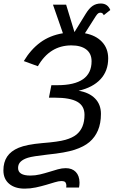

<svg xmlns="http://www.w3.org/2000/svg" viewBox="-49 -885 669 1112"><path d="M440.4 -220.2Q440.4 -272 398.4 -295.7Q356.4 -319.3 269 -319.3H234.4L248.5 -391.6H283.2Q481.4 -391.6 481.4 -530.3Q481.4 -574.7 450.7 -598.4Q419.9 -622.1 364.3 -622.1Q239.3 -622.1 170.4 -501.5L88.9 -531.2Q128.9 -598.1 184.1 -638.9Q239.3 -679.7 315.4 -692.4L257.8 -857.9H334L382.3 -699.2L447.3 -804.7Q467.3 -837.4 487.8 -851.1Q508.3 -864.7 534.7 -864.7Q574.2 -864.7 589.8 -827.1L551.8 -796.9Q546.4 -811.5 532.7 -811.5Q525.9 -811.5 520 -807.9Q514.2 -804.2 504.9 -790L442.9 -692.4Q505.9 -680.7 541.7 -642.6Q577.6 -604.5 577.6 -546.9Q577.6 -474.1 533.2 -426.3Q488.8 -378.4 406.2 -359.4Q466.8 -349.6 501.2 -314.9Q535.6 -280.3 535.6 -225.6Q535.6 -170.4 518.3 -129.9Q501 -89.4 469 -62.3Q437 -35.2 383.1 -17.6Q329.1 0 226.1 10.3Q140.1 20 112.8 28.6Q85.4 37.1 70.6 51.3Q55.7 65.4 55.7 87.9Q55.7 131.8 127 131.8Q155.3 131.8 182.6 125.2Q210 118.7 235.8 110.6Q261.7 102.5 285.6 95.7Q309.6 88.9 331.5 88.9Q368.7 88.9 389.9 110.8Q411.1 132.8 411.6 172.4Q411.6 186.5 408.7 201.2H334.5L335.4 189.5Q335.4 179.7 330.3 171.6Q325.2 163.6 305.7 163.6Q291.5 163.6 269 170.4Q246.6 177.2 218.5 185.5Q190.4 193.8 158.4 200.7Q126.5 207.5 93.8 207.5Q37.1 207.5 3.9 179.4Q-29.3 151.4 -29.3 101.6Q-29.3 54.7 -7.8 22.2Q13.7 -10.3 59.3 -29.3Q105 -48.3 195.3 -56.2Q289.1 -63.5 329.8 -75.2Q370.6 -86.9 393.6 -105.5Q416.5 -124 428.5 -152.6Q440.4 -181.2 440.4 -220.2Z"/></svg>

Font: Liberation Mono
Style: Italic
Weight: 400
Italic angle: -12°
Monospace: yes
Designer: Steve Matteson
Foundry: Ascender Corporation
Version: Version 2.1.5